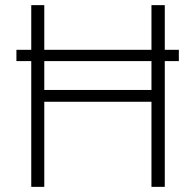

<svg xmlns="http://www.w3.org/2000/svg" viewBox="-20 -727 760 747"><path d="M675.8 -489.3H621.1V0H569.3V-331.1H152.3V0H101.6V-489.3H43.9V-533.2H101.6V-707H152.3V-533.2H569.3V-707H621.1V-533.2H675.8ZM569.3 -377V-489.3H152.3V-377Z"/></svg>

Font: Pretendard GOV ExtraLight
Style: Regular
Weight: 200
Designer: Base glyphs from Inter by Rasmus Andersson; Hangeul glyphs from Noto Sans CJK(Source Han Sans) by Jang Soo-young and Kan
Foundry: Kil Hyung-jin
Version: Version 1.309